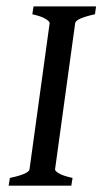

<svg xmlns="http://www.w3.org/2000/svg" viewBox="-20 -586 323 606"><path d="M283.2 -565.9 279.8 -541Q219.7 -527.8 217.3 -513.2L153.8 -51.8Q152.8 -46.4 166.3 -38.6Q179.7 -30.8 209 -24.4L205.1 0H7.3L11.2 -24.4Q71.3 -37.1 73.2 -51.8L136.7 -513.2Q136.7 -518.6 123.5 -526.6Q110.4 -534.7 82 -541L85.9 -565.9Z"/></svg>

Font: Dai Banna SIL
Style: Italic
Weight: 400
Italic angle: -11°
Designer: Victor Gaultney
Foundry: SIL International
Version: Version 4.000